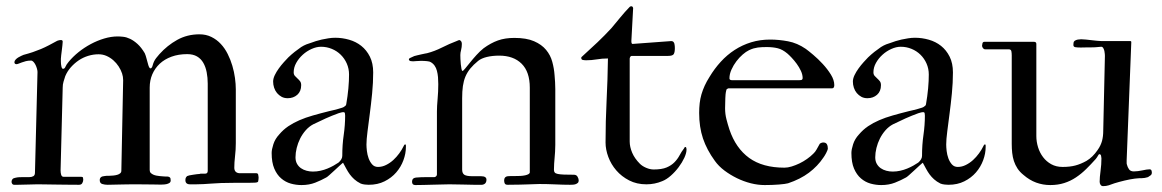

<svg xmlns="http://www.w3.org/2000/svg" viewBox="-20 -600 3784 625"><path d="M93.8 -38.1 102.1 -365.7Q102.1 -370.1 100.3 -376.5Q98.6 -382.8 95.7 -388.7Q92.8 -394.5 88.9 -398.7Q85 -402.8 81.1 -402.8Q71.8 -402.8 64.2 -400.9Q56.6 -398.9 50.8 -396.7Q44.9 -394.5 40.5 -392.8Q36.1 -391.1 33.7 -391.1Q26.9 -391.1 26.9 -397.9Q27.3 -402.3 31 -406.2Q34.7 -410.2 39.6 -413.1Q44.4 -416 49.3 -418.2Q54.2 -420.4 56.6 -421.4Q73.2 -425.8 86.9 -430.4Q100.6 -435.1 113.3 -440.4Q126 -445.8 138.7 -452.4Q151.4 -459 166.5 -467.3Q172.9 -469.7 178.2 -469.7Q184.1 -469.7 184.1 -464.4Q184.1 -460 183.1 -452.1Q182.1 -444.3 181.2 -436Q180.2 -427.7 179.2 -420.2Q178.2 -412.6 178.2 -408.7V-399.4Q178.2 -391.1 179.9 -383.5Q181.6 -376 185.1 -376Q190.4 -376 193.1 -382.8Q195.8 -389.6 203.6 -398.9Q217.3 -415.5 235.8 -430.4Q254.4 -445.3 275.4 -456.5Q296.4 -467.8 319.1 -474.6Q341.8 -481.4 363.3 -481.4Q371.1 -481.4 381.6 -480.2Q392.1 -479 403.8 -473.4Q415.5 -467.8 427.7 -456.8Q439.9 -445.8 451.2 -426.8Q453.1 -422.4 454.3 -418.7Q455.6 -415 456.5 -411.1Q457.5 -407.2 459 -401.9Q460.4 -396.5 462.9 -387.7Q466.3 -377.4 469.7 -377.4Q474.6 -377.4 477.1 -387.7Q480.5 -400.9 488.3 -410.9Q496.1 -420.9 499 -423.8Q524.4 -452.1 556.9 -470.2Q589.4 -488.3 629.4 -488.3Q650.9 -488.3 668.2 -479.7Q685.5 -471.2 698.7 -457Q711.9 -442.9 721.2 -424.3Q730.5 -405.8 736.3 -386Q742.2 -366.2 744.9 -346.2Q747.6 -326.2 747.6 -309.1V-134.3Q747.6 -112.3 745.1 -91.6Q742.7 -70.8 742.7 -54.2Q742.7 -37.6 759.3 -36.1H814.5Q818.8 -36.1 820.3 -32.2Q820.8 -28.8 821.3 -26.4Q821.8 -23.9 821.8 -22Q821.8 -18.6 821.3 -15.1Q820.8 -11.7 820.3 -9.3Q819.3 -5.9 809.6 -5.4Q799.8 -4.9 789.1 -4.9H742.7Q717.8 -4.9 700 -4.2Q682.1 -3.4 668.2 -2.4Q654.3 -1.5 642.3 -0.7Q630.4 0 618.2 0H598.6Q583.5 0 583.5 -13.7Q583.5 -19 585.2 -22Q586.9 -24.9 589.4 -26.9Q590.8 -27.8 596.4 -29.1Q602.1 -30.3 608.6 -31.2Q615.2 -32.2 621.1 -33Q627 -33.7 629.4 -33.7Q631.8 -34.7 634.3 -34.7Q636.7 -34.7 638.7 -34.7H647.9Q656.2 -34.7 656.2 -43.9V-327.6Q656.2 -347.2 652.8 -364.7Q649.4 -382.3 641.8 -395.5Q634.3 -408.7 621.3 -416.3Q608.4 -423.8 589.4 -423.8Q561 -423.8 538.3 -415.5Q515.6 -407.2 500 -392.6Q484.4 -377.9 475.8 -358.2Q467.3 -338.4 467.3 -314.9V-46.4Q467.3 -40.5 470.7 -37.1Q474.1 -33.7 479 -31.5Q483.9 -29.3 489.5 -28.3Q495.1 -27.3 499 -26.9Q505.9 -26.4 510.3 -25.9Q514.6 -25.4 518.6 -25.4Q522.5 -25.4 524.9 -25.4Q527.3 -25.4 529.8 -24.4Q534.2 -22.5 534.9 -19.5Q535.6 -16.6 535.6 -12.7Q535.6 -7.3 531.7 -4.6Q527.8 -2 522.2 -0.7Q516.6 0.5 510.5 0.7Q504.4 1 500 1Q499.5 1 492.9 0.7Q486.3 0.5 475.1 0.5Q463.9 0.5 449.2 0.2Q434.6 0 418 0Q406.7 0 393.6 0.2Q380.4 0.5 367.9 0.7Q355.5 1 345.2 1.2Q335 1.5 330.1 1.5Q321.3 1.5 313 -1Q304.7 -3.4 304.7 -13.7Q304.7 -25.9 320.3 -26.9Q324.2 -27.8 327.6 -27.8Q331.1 -27.8 335.9 -27.8Q342.3 -27.8 349.1 -28.6Q356 -29.3 361.8 -31Q367.7 -32.7 371.3 -35.9Q375 -39.1 375 -43.9L380.9 -338.9Q380.9 -350.1 377.4 -360.8Q373.5 -372.6 366.2 -383.8Q358.9 -395 348.9 -403.8Q338.9 -412.6 326.7 -418Q314.5 -423.3 300.8 -423.3Q283.7 -423.3 267.1 -418.2Q250.5 -413.1 236.3 -403.6Q222.2 -394 210.7 -381.1Q199.2 -368.2 192.4 -352.1Q189.5 -343.3 186.8 -334.2Q184.1 -325.2 184.1 -314.9L177.2 -45.4Q177.2 -37.1 179.2 -30.8Q181.2 -24.4 187.5 -24.4H245.1Q249.5 -24.4 250.2 -21.5Q251 -18.6 251 -15.1Q251 -9.8 248 -4.2Q245.1 1.5 237.3 1.5Q215.8 1.5 194.8 1.2Q173.8 1 155.3 0.7Q136.7 0.5 122.3 0.2Q107.9 0 100.6 0Q87.9 0 72.5 0.7Q57.1 1.5 38.6 1.5H25.4Q22 1.5 19.8 -1.5Q17.6 -4.4 17.6 -8.3Q17.6 -12.7 20.3 -16.4Q22.9 -20 28.8 -21Q36.1 -22.9 43 -23.2Q49.8 -23.4 57.1 -23.4H75.2Q83 -23.4 88.4 -26.4Q93.8 -29.3 93.8 -38.1Z M1096.7 -70.3 1094.2 -68.4Q1093.8 -68.4 1086.2 -61.3Q1078.6 -54.2 1069.3 -45.7Q1060.1 -37.1 1051.8 -29.8Q1043.5 -22.5 1041.5 -22Q1025.9 -13.2 1006.1 -5.4Q986.3 2.4 961.4 2.4Q943.8 2.4 926.5 -2.4Q909.2 -7.3 895.3 -19.3Q881.3 -31.2 872.8 -51.3Q864.3 -71.3 864.3 -102.1Q864.3 -113.3 869.9 -130.6Q875.5 -147.9 888.7 -162.1Q902.3 -178.2 918.7 -189.2Q935.1 -200.2 954.8 -208.7Q974.6 -217.3 998.5 -224.1Q1022.5 -231 1051.8 -238.3Q1058.6 -239.7 1066.4 -241.7Q1074.2 -243.7 1081.3 -245.6Q1088.4 -247.6 1093.5 -249.3Q1098.6 -251 1100.1 -252.4Q1102.5 -254.4 1104.7 -255.9Q1106.9 -257.3 1107.4 -262.7Q1109.4 -273.9 1111.1 -286.6Q1112.8 -299.3 1114 -312Q1115.2 -324.7 1115.7 -336.4Q1116.2 -348.1 1116.2 -357.4Q1116.2 -376.5 1108.9 -393.1Q1101.6 -409.7 1089.1 -421.9Q1076.7 -434.1 1060.1 -440.9Q1043.5 -447.8 1024.9 -447.8Q1010.3 -447.8 994.4 -440.7Q978.5 -433.6 965.6 -421.9Q952.6 -410.2 944.3 -395.3Q936 -380.4 936 -364.7Q936 -357.4 939.9 -353Q943.8 -348.6 948.2 -344.7Q952.6 -340.8 956.5 -335.9Q960.4 -331.1 960.4 -322.8Q960.4 -302.7 947.8 -291.5Q935.1 -280.3 916.5 -280.3Q905.3 -280.3 896.7 -284.9Q888.2 -289.6 881.8 -297.1Q875.5 -304.7 872.3 -314.5Q869.1 -324.2 869.1 -334.5Q869.1 -344.2 874.5 -355.5Q879.9 -366.7 887.7 -377.4Q895.5 -388.2 904.1 -397.7Q912.6 -407.2 918.5 -413.1Q929.2 -423.3 939.2 -431.2Q949.2 -439 960.4 -446.8Q968.8 -452.1 977.5 -455.6Q986.3 -459 994.6 -461.4Q999.5 -463.4 1008.1 -466.1Q1016.6 -468.8 1027.1 -471.2Q1037.6 -473.6 1049.1 -475.3Q1060.5 -477.1 1071.3 -477.1Q1094.2 -477.1 1116.5 -470.7Q1138.7 -464.4 1156 -450.7Q1173.3 -437 1184.1 -415.5Q1194.8 -394 1194.8 -364.3Q1194.8 -331.1 1191.4 -296.4Q1188 -261.7 1183.8 -230Q1179.7 -198.2 1176.3 -171.9Q1172.9 -145.5 1172.9 -129.4Q1172.9 -121.1 1174.3 -108.6Q1175.8 -96.2 1179.9 -84.7Q1184.1 -73.2 1191.4 -64.9Q1198.7 -56.6 1210.4 -56.6Q1224.1 -56.6 1236.8 -63Q1249.5 -69.3 1260.3 -79.1Q1271 -88.9 1279.5 -100.6Q1288.1 -112.3 1293.5 -123.5Q1294.4 -125.5 1295.7 -127.7Q1296.9 -129.9 1299.3 -129.9Q1301.3 -129.9 1301.3 -126.5V-121.6Q1301.3 -100.1 1293.2 -78.4Q1285.2 -56.6 1269.8 -38.8Q1254.4 -21 1231.9 -9.8Q1209.5 1.5 1180.2 1.5Q1174.8 1.5 1167.7 0.7Q1160.6 0 1154.3 -2.4Q1141.6 -8.8 1133.3 -16.4Q1125 -23.9 1118.9 -32.2Q1112.8 -40.5 1107.7 -50Q1102.5 -59.6 1096.7 -70.3ZM941.9 -87.9Q941.9 -75.7 946.8 -66.9Q951.7 -58.1 959.7 -52.5Q967.8 -46.9 978 -44.2Q988.3 -41.5 998.5 -41.5Q1011.2 -41.5 1023.2 -44.2Q1035.2 -46.9 1045.9 -51.3Q1056.6 -55.7 1065.7 -60.8Q1074.7 -65.9 1082 -70.8Q1094.2 -81.5 1094.2 -92.8Q1094.2 -128.9 1098.9 -160.9Q1103.5 -192.9 1103.5 -223.6Q1103.5 -227.1 1102.8 -231Q1102.1 -234.9 1098.1 -234.9Q1093.8 -234.9 1089.6 -233.6Q1085.4 -232.4 1082 -231.4Q1060.5 -223.6 1040 -214.4Q1019.5 -205.1 999.5 -195.3Q985.8 -188 975.1 -175.8Q964.4 -163.6 957 -148.9Q949.7 -134.3 945.8 -118.4Q941.9 -102.5 941.9 -87.9Z M1704.6 -39.1V-314.5Q1704.6 -366.2 1678 -392.6Q1651.4 -418.9 1605 -418.9Q1583 -418.9 1564.9 -414.6Q1546.9 -410.2 1536.6 -401.9Q1521 -389.2 1511 -377Q1501 -364.7 1495.1 -350.8Q1489.3 -336.9 1486.8 -319.8Q1484.4 -302.7 1484.4 -280.3V-48.3Q1484.4 -35.6 1491.7 -31Q1499 -26.4 1518.1 -26.4H1545.9Q1563.5 -26.4 1563.5 -15.1Q1563.5 -0.5 1549.3 1.5H1522.9Q1504.4 1.5 1485.1 0.7Q1465.8 0 1442.9 0Q1434.1 0 1420.2 0.5Q1406.2 1 1390.6 1.2Q1375 1.5 1359.4 2Q1343.8 2.4 1332 2.4Q1321.3 2.4 1321.3 -8.3Q1321.3 -20.5 1334 -22Q1350.1 -23.4 1366.2 -23.4H1394Q1396.5 -23.4 1399.4 -25.9Q1402.3 -28.3 1402.3 -32.2V-237.3Q1402.3 -253.9 1404.5 -277.8Q1406.7 -301.8 1406.7 -326.2Q1406.7 -337.9 1405.8 -348.9Q1404.8 -359.9 1402.3 -369.4Q1399.9 -378.9 1394.8 -386.2Q1389.6 -393.6 1381.8 -397.9Q1379.4 -399.9 1370.1 -400.9Q1360.8 -401.9 1350.6 -401.9Q1342.3 -401.9 1334.7 -401.1Q1327.1 -400.4 1324.7 -400.4Q1315.4 -400.4 1313 -402.8Q1311 -404.8 1311 -406.2Q1311 -409.7 1315.7 -411.6Q1320.3 -413.6 1328.6 -417.5Q1331.5 -418.5 1337.9 -419.9Q1344.2 -421.4 1350.8 -422.9Q1357.4 -424.3 1363 -425.5Q1368.7 -426.8 1370.1 -426.8Q1394.5 -433.1 1418.7 -445.3Q1442.9 -457.5 1466.3 -466.3Q1468.8 -467.8 1472.2 -468.8Q1474.1 -469.2 1475.6 -469.7Q1483.4 -466.8 1483.4 -457Q1483.4 -446.8 1481 -437.5Q1478.5 -428.2 1478.5 -420.9Q1478.5 -416.5 1478.8 -408Q1479 -399.4 1480 -390.9Q1481 -382.3 1482.2 -375.7Q1483.4 -369.1 1485.8 -369.1Q1487.8 -369.1 1494.4 -377.2Q1501 -385.3 1510.3 -396.7Q1519.5 -408.2 1531 -420.9Q1542.5 -433.6 1554.2 -442.9Q1577.6 -460 1600.8 -468.3Q1624 -476.6 1654.3 -476.6Q1693.8 -476.6 1718.5 -465.8Q1743.2 -455.1 1757.6 -437.7Q1772 -420.4 1777.8 -398.7Q1783.7 -377 1785.2 -355.5Q1786.1 -344.2 1786.9 -332.8Q1787.6 -321.3 1787.6 -310.1V-128.4Q1787.6 -116.2 1786.9 -106.2Q1786.1 -96.2 1785.4 -86.7Q1784.7 -77.1 1783.9 -67.6Q1783.2 -58.1 1783.2 -47.4Q1783.2 -41.5 1785.9 -38.3Q1788.6 -35.2 1795.9 -33.7Q1803.2 -32.2 1815.9 -31.7Q1828.6 -31.2 1848.1 -31.2Q1856.4 -31.2 1860.1 -24.7Q1863.8 -18.1 1863.8 -12.7Q1863.8 -7.3 1860.8 -4.6Q1857.9 -2 1853.8 -0.5Q1849.6 1 1844.7 1.2Q1839.8 1.5 1835.4 1.5Q1814 1.5 1787.4 0.2Q1760.7 -1 1735.8 -1Q1728 -1 1719.5 -0.5Q1710.9 0 1699.2 0.2Q1687.5 0.5 1671.6 1Q1655.8 1.5 1632.8 1.5Q1625.5 1.5 1623.3 -2.4Q1621.1 -6.3 1621.1 -12.7Q1621.1 -24.9 1632.8 -26.4Q1638.2 -26.9 1643.8 -26.9Q1649.4 -26.9 1655.8 -26.9Q1665 -26.9 1673.8 -27.3Q1682.6 -27.8 1689.5 -29.3Q1696.3 -30.8 1700.4 -33.2Q1704.6 -35.6 1704.6 -39.1Z M1951.2 -136.2Q1951.2 -205.6 1954.6 -272.7Q1958 -339.8 1959 -409.7Q1939.9 -409.7 1922.6 -406.7Q1905.3 -403.8 1888.2 -403.8Q1882.8 -403.8 1877.4 -404.8Q1872.1 -405.8 1872.1 -411.6Q1872.1 -413.6 1873.3 -414.6Q1874.5 -415.5 1877 -418Q1901.9 -440.4 1925 -462.4Q1948.2 -484.4 1970.2 -508.3Q1976.6 -515.6 1983.6 -524.4Q1990.7 -533.2 1998.3 -542.2Q2005.9 -551.3 2013.9 -560.5Q2022 -569.8 2029.8 -577.6Q2031.7 -579.6 2035.2 -579.6Q2039.6 -579.6 2041 -573.7L2035.2 -466.3Q2035.2 -457 2039.1 -457L2165 -466.3Q2169.4 -466.3 2171.9 -463.9Q2174.3 -461.4 2175.3 -457.8Q2176.3 -454.1 2176.5 -450.2Q2176.8 -446.3 2176.8 -443.4Q2176.8 -430.2 2173.3 -424.1Q2169.9 -418 2154.3 -418H2036.6Q2032.7 -418 2030.8 -413.1Q2029.8 -411.1 2029.8 -408.7V-139.2Q2029.8 -122.1 2037.8 -103Q2045.9 -84 2063 -66.9Q2070.8 -59.1 2083.5 -53.7Q2096.2 -48.3 2107.9 -48.3Q2134.3 -48.3 2149.9 -54.9Q2165.5 -61.5 2175.5 -71.8Q2185.5 -82 2191.9 -94Q2198.2 -106 2206.5 -116.7Q2208.5 -121.6 2210.9 -121.6Q2213.4 -121.6 2214.1 -118.4Q2214.8 -115.2 2214.8 -113.3Q2214.8 -102.1 2207.8 -86.7Q2200.7 -71.3 2189.2 -55.9Q2177.7 -40.5 2163.6 -28.1Q2149.4 -15.6 2135.7 -10.3Q2111.3 0 2084 0Q2052.7 0 2028.1 -12.7Q2003.4 -25.4 1986.3 -45.2Q1969.2 -64.9 1960.2 -89.1Q1951.2 -113.3 1951.2 -136.2Z M2689 -312.5H2351.1Q2345.7 -310.5 2344.7 -308.3Q2343.8 -306.2 2342.8 -299.8Q2341.8 -295.4 2341.1 -280.8Q2340.3 -266.1 2340.3 -247.6Q2340.3 -229 2344.7 -211.9Q2349.1 -194.8 2354.5 -178.2Q2375 -117.7 2418.7 -85.9Q2462.4 -54.2 2533.7 -54.2Q2544.4 -54.2 2557.1 -58.1Q2569.8 -62 2582.5 -68.1Q2595.2 -74.2 2606.9 -82.5Q2618.7 -90.8 2627.4 -99.6Q2633.8 -105.5 2637.9 -113Q2642.1 -120.6 2648.4 -131.8Q2650.4 -133.8 2653.8 -135Q2657.2 -136.2 2659.7 -136.2Q2668.5 -136.2 2671.6 -130.6Q2674.8 -125 2674.8 -116.7Q2674.8 -114.3 2673.1 -110.1Q2671.4 -106 2669.2 -101.6Q2667 -97.2 2664.3 -93Q2661.6 -88.9 2660.2 -86.9Q2641.6 -59.1 2613.3 -37.8Q2585 -16.6 2545.4 -3.4Q2536.6 -1 2515.4 0.7Q2494.1 2.4 2469.2 2.4Q2447.3 2.4 2424.1 -3.4Q2400.9 -9.3 2378.9 -20Q2356.9 -30.8 2338.1 -44.9Q2319.3 -59.1 2307.1 -76.2Q2280.8 -112.3 2268.3 -149.4Q2255.9 -186.5 2255.9 -232.4Q2255.9 -249 2257.6 -263.9Q2259.3 -278.8 2263.4 -293Q2267.6 -307.1 2273.9 -321Q2280.3 -335 2289.6 -349.6Q2305.7 -376.5 2326.2 -398.9Q2346.7 -421.4 2371.6 -437.5Q2396.5 -453.6 2425.3 -462.4Q2454.1 -471.2 2487.3 -471.2Q2515.1 -471.2 2545.2 -465.6Q2575.2 -460 2603 -440.9Q2611.8 -434.6 2627.4 -421.4Q2643.1 -408.2 2658.2 -391.8Q2673.3 -375.5 2684.6 -357.4Q2695.8 -339.4 2695.8 -322.8Q2695.8 -318.4 2694.1 -315.4Q2692.4 -312.5 2689 -312.5ZM2363.8 -338.9H2581.1Q2589.4 -338.9 2591.1 -341.1Q2592.8 -343.3 2592.8 -345.7Q2592.8 -356.9 2587.2 -369.1Q2581.5 -381.3 2573.5 -392.3Q2565.4 -403.3 2557.1 -412.1Q2548.8 -420.9 2543 -425.8Q2527.3 -439 2511.7 -442.9Q2496.1 -446.8 2476.1 -446.8Q2467.8 -446.8 2460.7 -446.5Q2453.6 -446.3 2446.8 -445.3Q2439.9 -444.3 2433.1 -442.4Q2426.3 -440.4 2418 -436.5Q2408.7 -432.1 2397.7 -422.6Q2386.7 -413.1 2377.2 -400.6Q2367.7 -388.2 2361.1 -373.5Q2354.5 -358.9 2354.5 -344.7Q2354.5 -338.9 2363.8 -338.9Z M2983.9 -70.3 2981.4 -68.4Q2981 -68.4 2973.4 -61.3Q2965.8 -54.2 2956.5 -45.7Q2947.3 -37.1 2939 -29.8Q2930.7 -22.5 2928.7 -22Q2913.1 -13.2 2893.3 -5.4Q2873.5 2.4 2848.6 2.4Q2831.1 2.4 2813.7 -2.4Q2796.4 -7.3 2782.5 -19.3Q2768.6 -31.2 2760 -51.3Q2751.5 -71.3 2751.5 -102.1Q2751.5 -113.3 2757.1 -130.6Q2762.7 -147.9 2775.9 -162.1Q2789.6 -178.2 2805.9 -189.2Q2822.3 -200.2 2842 -208.7Q2861.8 -217.3 2885.7 -224.1Q2909.7 -231 2939 -238.3Q2945.8 -239.7 2953.6 -241.7Q2961.4 -243.7 2968.5 -245.6Q2975.6 -247.6 2980.7 -249.3Q2985.8 -251 2987.3 -252.4Q2989.7 -254.4 2991.9 -255.9Q2994.1 -257.3 2994.6 -262.7Q2996.6 -273.9 2998.3 -286.6Q3000 -299.3 3001.2 -312Q3002.4 -324.7 3002.9 -336.4Q3003.4 -348.1 3003.4 -357.4Q3003.4 -376.5 2996.1 -393.1Q2988.8 -409.7 2976.3 -421.9Q2963.9 -434.1 2947.3 -440.9Q2930.7 -447.8 2912.1 -447.8Q2897.5 -447.8 2881.6 -440.7Q2865.7 -433.6 2852.8 -421.9Q2839.8 -410.2 2831.5 -395.3Q2823.2 -380.4 2823.2 -364.7Q2823.2 -357.4 2827.1 -353Q2831.1 -348.6 2835.4 -344.7Q2839.8 -340.8 2843.8 -335.9Q2847.7 -331.1 2847.7 -322.8Q2847.7 -302.7 2835 -291.5Q2822.3 -280.3 2803.7 -280.3Q2792.5 -280.3 2783.9 -284.9Q2775.4 -289.6 2769 -297.1Q2762.7 -304.7 2759.5 -314.5Q2756.3 -324.2 2756.3 -334.5Q2756.3 -344.2 2761.7 -355.5Q2767.1 -366.7 2774.9 -377.4Q2782.7 -388.2 2791.3 -397.7Q2799.8 -407.2 2805.7 -413.1Q2816.4 -423.3 2826.4 -431.2Q2836.4 -439 2847.7 -446.8Q2856 -452.1 2864.7 -455.6Q2873.5 -459 2881.8 -461.4Q2886.7 -463.4 2895.3 -466.1Q2903.8 -468.8 2914.3 -471.2Q2924.8 -473.6 2936.3 -475.3Q2947.8 -477.1 2958.5 -477.1Q2981.4 -477.1 3003.7 -470.7Q3025.9 -464.4 3043.2 -450.7Q3060.5 -437 3071.3 -415.5Q3082 -394 3082 -364.3Q3082 -331.1 3078.6 -296.4Q3075.2 -261.7 3071 -230Q3066.9 -198.2 3063.5 -171.9Q3060.1 -145.5 3060.1 -129.4Q3060.1 -121.1 3061.5 -108.6Q3063 -96.2 3067.1 -84.7Q3071.3 -73.2 3078.6 -64.9Q3085.9 -56.6 3097.7 -56.6Q3111.3 -56.6 3124 -63Q3136.7 -69.3 3147.5 -79.1Q3158.2 -88.9 3166.7 -100.6Q3175.3 -112.3 3180.7 -123.5Q3181.6 -125.5 3182.9 -127.7Q3184.1 -129.9 3186.5 -129.9Q3188.5 -129.9 3188.5 -126.5V-121.6Q3188.5 -100.1 3180.4 -78.4Q3172.4 -56.6 3157 -38.8Q3141.6 -21 3119.1 -9.8Q3096.7 1.5 3067.4 1.5Q3062 1.5 3054.9 0.7Q3047.9 0 3041.5 -2.4Q3028.8 -8.8 3020.5 -16.4Q3012.2 -23.9 3006.1 -32.2Q3000 -40.5 2994.9 -50Q2989.7 -59.6 2983.9 -70.3ZM2829.1 -87.9Q2829.1 -75.7 2834 -66.9Q2838.9 -58.1 2846.9 -52.5Q2855 -46.9 2865.2 -44.2Q2875.5 -41.5 2885.7 -41.5Q2898.4 -41.5 2910.4 -44.2Q2922.4 -46.9 2933.1 -51.3Q2943.8 -55.7 2952.9 -60.8Q2961.9 -65.9 2969.2 -70.8Q2981.4 -81.5 2981.4 -92.8Q2981.4 -128.9 2986.1 -160.9Q2990.7 -192.9 2990.7 -223.6Q2990.7 -227.1 2990 -231Q2989.3 -234.9 2985.4 -234.9Q2981 -234.9 2976.8 -233.6Q2972.7 -232.4 2969.2 -231.4Q2947.8 -223.6 2927.2 -214.4Q2906.7 -205.1 2886.7 -195.3Q2873 -188 2862.3 -175.8Q2851.6 -163.6 2844.2 -148.9Q2836.9 -134.3 2833 -118.4Q2829.1 -102.5 2829.1 -87.9Z M3559.6 -8.3Q3559.6 -22.5 3562.5 -43.5Q3565.4 -64.5 3565.4 -84.5Q3565.4 -87.9 3564.2 -93Q3563 -98.1 3558.6 -98.1Q3556.6 -98.1 3554 -93Q3551.3 -87.9 3546.9 -82.5Q3531.2 -64.9 3515.6 -49.6Q3500 -34.2 3482.4 -22.5Q3464.8 -10.7 3444.3 -4.2Q3423.8 2.4 3398.9 2.4Q3375 2.4 3353 -5.6Q3331.1 -13.7 3312 -30.3Q3299.8 -40 3292.2 -51.5Q3284.7 -63 3280.5 -75.7Q3276.4 -88.4 3274.9 -102.5Q3273.4 -116.7 3273.4 -131.8V-419.9Q3273.4 -427.2 3272.2 -433.3Q3271 -439.5 3263.2 -439.5H3187Q3182.6 -439.5 3179.7 -443.4Q3176.8 -447.3 3176.8 -451.2Q3176.8 -453.1 3178 -458.5Q3179.2 -463.9 3184.6 -463.9H3345.7Q3353.5 -463.9 3353.5 -457V-157.2Q3353.5 -138.7 3359.1 -120.6Q3364.7 -102.5 3375.5 -88.4Q3386.2 -74.2 3402.1 -65.4Q3418 -56.6 3439 -56.6Q3462.9 -56.6 3480.5 -61.3Q3498 -65.9 3516.6 -76.2Q3537.1 -88.4 3552.7 -111.3Q3558.6 -119.6 3562 -127Q3565.4 -134.3 3567.4 -141.6Q3569.3 -148.9 3570.3 -157.2Q3571.3 -165.5 3571.3 -175.8L3576.7 -418Q3576.7 -419.4 3576.4 -424.1Q3576.2 -428.7 3575 -434.1Q3573.7 -439.5 3571.3 -443.6Q3568.8 -447.8 3564.5 -447.8Q3561.5 -447.8 3553 -446.8Q3544.4 -445.8 3533.2 -445.8Q3522.5 -445.8 3512.9 -445.6Q3503.4 -445.3 3498 -445.3Q3487.8 -445.3 3481 -446.3Q3474.1 -447.3 3474.1 -453.6Q3474.1 -457 3474.6 -460.9Q3475.1 -464.8 3478.5 -467.3Q3482.9 -470.2 3488.5 -471.2Q3494.1 -472.2 3499.5 -472.2Q3506.3 -472.2 3515.1 -471.2Q3523.9 -470.2 3533.2 -469.2Q3542.5 -468.3 3550.8 -467.3Q3559.1 -466.3 3565.4 -466.3H3659.2Q3662.6 -466.3 3662.6 -462.9L3647.5 -78.6V-71.8Q3647.5 -69.3 3647.5 -67.9Q3647.5 -66.4 3648.4 -64Q3650.4 -55.7 3655.3 -48.8Q3660.2 -42 3670.9 -42Q3677.2 -42 3684.6 -43Q3691.9 -43.9 3698.7 -45.4Q3705.6 -46.9 3711.7 -47.9Q3717.8 -48.8 3721.7 -48.8Q3727.1 -48.8 3728.3 -44.9Q3729.5 -41 3729.5 -38.1Q3729.5 -32.2 3725.3 -29.1Q3721.2 -25.9 3716.8 -23.4Q3706.1 -20 3697.3 -20Q3691.9 -20 3687.3 -19.8Q3682.6 -19.5 3674.3 -18.6Q3658.7 -16.6 3640.4 -12.2Q3622.1 -7.8 3607.9 -3.4Q3597.7 0.5 3589.1 3.2Q3580.6 5.9 3570.8 5.9Q3565.4 5.9 3562.5 1.5Q3559.6 -2.9 3559.6 -8.3Z"/></svg>

Font: IM FELL French Canon
Style: Regular
Weight: 400
Designer: Igino Marini
Foundry: Igino Marini,
Version: 3.00